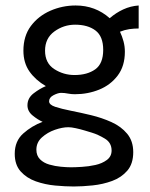

<svg xmlns="http://www.w3.org/2000/svg" viewBox="-20 -553 540 693"><path d="M246.1 120.1Q215.8 120.1 179.2 116.7Q142.6 113.3 109.4 101.6Q76.2 89.8 54.7 65.9Q33.2 42 33.2 2Q33.2 -43.9 64 -71.3Q94.7 -98.6 133.8 -113.3Q116.2 -121.1 97.7 -136.2Q79.1 -151.4 79.1 -172.9Q79.1 -199.2 101.6 -216.3Q124 -233.4 145.5 -242.2Q108.4 -263.7 86.4 -294.9Q64.5 -326.2 64.5 -370.1Q64.5 -422.9 91.3 -459Q118.2 -495.1 161.6 -514.2Q205.1 -533.2 252.9 -533.2Q324.2 -533.2 376 -487.3Q398.4 -506.8 424.8 -519Q451.2 -531.2 480.5 -533.2V-450.2Q463.9 -450.2 446.8 -447.8Q429.7 -445.3 413.1 -438.5Q420.9 -421.9 425.8 -403.8Q430.7 -385.7 430.7 -366.2Q430.7 -314.5 404.8 -280.3Q378.9 -246.1 337.9 -229.5Q296.9 -212.9 250 -212.9Q237.3 -212.9 225.1 -215.3Q212.9 -217.8 200.2 -217.8Q189.5 -217.8 173.3 -209.5Q157.2 -201.2 157.2 -187.5Q157.2 -174.8 179.2 -167.5Q201.2 -160.2 235.8 -153.3Q270.5 -146.5 309.1 -137.2Q347.7 -127.9 382.3 -112.3Q417 -96.7 439 -70.3Q460.9 -43.9 460.9 -3.9Q460.9 38.1 439.5 63Q418 87.9 384.8 100.1Q351.6 112.3 314.5 116.2Q277.3 120.1 246.1 120.1ZM249 -282.2Q294.9 -282.2 323.7 -302.7Q352.5 -323.2 352.5 -373Q352.5 -421.9 324.7 -442.9Q296.9 -463.9 251 -463.9Q210 -463.9 176.3 -439.5Q142.6 -415 142.6 -370.1Q142.6 -325.2 175.8 -303.7Q209 -282.2 249 -282.2ZM236.3 50.8Q251 50.8 275.4 49.3Q299.8 47.9 324.2 42.5Q348.6 37.1 365.7 24.4Q382.8 11.7 382.8 -9.8Q382.8 -38.1 358.4 -52.7Q334 -67.4 311.5 -74.2Q301.8 -77.1 285.6 -82Q269.5 -86.9 253.4 -90.3Q237.3 -93.8 226.6 -93.8Q205.1 -93.8 178.2 -84.5Q151.4 -75.2 131.3 -57.1Q111.3 -39.1 111.3 -12.7Q111.3 8.8 124.5 22Q137.7 35.2 158.2 41Q178.7 46.9 199.7 48.8Q220.7 50.8 236.3 50.8Z"/></svg>

Font: Kosugi
Style: Regular
Weight: 400
Version: Version 4.002